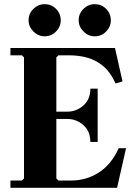

<svg xmlns="http://www.w3.org/2000/svg" viewBox="-20 -900 648 920"><path d="M30 0V-35H85L95 -45V-625L85 -635H30V-670H531L567 -510L534 -500Q510 -553 476 -582Q442 -611 400.5 -623Q359 -635 311 -635H260L250 -625V-320L205 -365H303Q346 -365 379.5 -394.5Q413 -424 413 -475H448V-220H413Q413 -271 379.5 -300.5Q346 -330 303 -330H205L250 -375V-45L260 -35H321Q393 -35 453 -73Q513 -111 549 -190H584L541 0ZM193.9 -726Q163 -726 140 -749.1Q117 -772.1 117 -802.9Q117 -835 140.1 -857.5Q163.1 -880 193.9 -880Q226 -880 248.5 -857.6Q271 -835.1 271 -802.9Q271 -772 248.6 -749Q226.1 -726 193.9 -726ZM433.9 -726Q403 -726 380 -749.1Q357 -772.1 357 -802.9Q357 -835 380.1 -857.5Q403.1 -880 433.9 -880Q466 -880 488.5 -857.6Q511 -835.1 511 -802.9Q511 -772 488.6 -749Q466.1 -726 433.9 -726Z"/></svg>

Font: Brygada 1918
Style: Regular
Weight: 400
Designer: Mateusz Machalski | Borys Kosmynka | Przemek Hoffer
Foundry: NIEPODLEGLA 2018
Version: Version 3.006